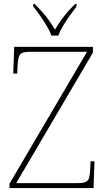

<svg xmlns="http://www.w3.org/2000/svg" viewBox="-20 -951 538 971"><path d="M28 0V-22L420 -689H130Q91 -689 81 -675Q71 -661 69 -620L67 -579H47L52 -714H450V-685L62 -25H375Q401 -25 413.5 -31Q426 -37 430.5 -51.5Q435 -66 436 -93L438 -135H458L453 0ZM240 -771Q232 -794 216 -820.5Q200 -847 182 -873Q164 -899 148 -918V-931H155Q180 -906 197.5 -886Q215 -866 229 -846Q243 -826 258 -801Q273 -826 287 -846Q301 -866 318 -886Q335 -906 360 -931H367V-918Q352 -899 333.5 -873Q315 -847 299 -820.5Q283 -794 275 -771Z"/></svg>

Font: Noto Serif Thai Thin
Style: Regular
Weight: 250
Version: Version 2.001